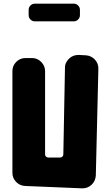

<svg xmlns="http://www.w3.org/2000/svg" viewBox="-20 -1029 607 1052"><path d="M505 -67Q503 -37 482 -17Q461 3 432 3L119 -10Q89 -11 68.5 -32Q48 -53 48 -82V-639Q48 -669 69 -690Q90 -711 120 -711H155Q185 -711 206 -689.5Q227 -668 227 -639V-183Q227 -176 232 -171Q237 -166 244 -166H310Q317 -166 322 -171Q327 -176 327 -183L336 -659Q336 -674 342.5 -686.5Q349 -699 359 -708.5Q369 -718 382 -723Q395 -728 410 -728L450 -726Q480 -724 500 -702.5Q520 -681 519 -651ZM137 -975Q137 -989 147 -999Q157 -1009 171 -1009H384Q398 -1009 408 -999Q418 -989 418 -975V-946Q418 -932 408 -922Q398 -912 384 -912H171Q157 -912 147 -922Q137 -932 137 -946V-975Z"/></svg>

Font: d puntillas B to tiptoe
Style: Regular
Weight: 400
Designer: deFharo
Foundry: deFharo.com
Version: Version 1.001 2012